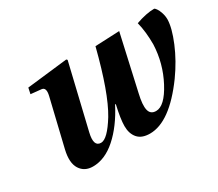

<svg xmlns="http://www.w3.org/2000/svg" viewBox="-98 -710 1057 930"><g transform="rotate(-30 430.5 -245.0)"><path d="M105 -443 112 -476 339 -502 344 -497 259 -140Q242 -68 284 -68Q320 -68 376 -159Q436 -259 494 -487L630 -493L561 -185Q547 -126 554 -97Q561 -68 592 -68Q640 -68 688.5 -159.5Q737 -251 741 -355Q741 -426 727 -481Q787 -502 830 -502Q834 -502 841.5 -491.5Q849 -481 855 -462.5Q861 -444 861 -425Q860 -378 829 -303.5Q798 -229 747 -158Q623 12 512 12Q466 12 444 -13.5Q422 -39 422 -81Q422 -121 439 -195H435Q386 -100 323 -44Q260 12 193 12Q146 12 123 -24Q100 -60 116 -128L179 -391Q189 -434 164 -437Z"/></g></svg>

Font: Lingua Franca
Style: Bold Italic
Weight: 700
Italic angle: -13°
Version: Version 1.19